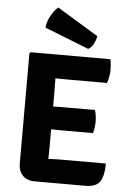

<svg xmlns="http://www.w3.org/2000/svg" viewBox="-61 -979 695 1026"><g transform="rotate(5 286.0 -466.0)"><path d="M77 -676 84 -683H227V-557.5Q227 -536.5 227.5 -520.5Q228 -504.5 228 -484V-193Q228 -174.5 227.5 -159Q227 -143.5 227 -124V2.5H164.5Q123.5 2.5 100.2 -21.5Q77 -45.5 77 -87ZM452.5 -405.5Q457 -391.5 459.2 -373.8Q461.5 -356 461.5 -343.5Q461.5 -330.5 459.2 -313.2Q457 -296 452.5 -281.5H295Q282.5 -281.5 260.2 -281.8Q238 -282 214.8 -282.5Q191.5 -283 175.5 -283V-404Q191.5 -404.5 214.8 -404.8Q238 -405 260.2 -405.2Q282.5 -405.5 295 -405.5ZM511 -683Q514.5 -666 515.5 -651Q516.5 -636 516.5 -623Q516.5 -610 513.2 -591.2Q510 -572.5 504 -555H295Q282.5 -555 260.2 -555.2Q238 -555.5 214.8 -556Q191.5 -556.5 175.5 -557V-683ZM535.5 -125.5Q535.5 -62 515.5 -29.8Q495.5 2.5 435 2.5H175.5V-120.5Q206.5 -122 235.2 -123.8Q264 -125.5 300 -125.5ZM209.5 -934Q191.5 -920 172.2 -886.8Q153 -853.5 150.5 -821L388 -727.5Q406 -738 416.5 -758.5Q427 -779 430.5 -799.5Z"/></g></svg>

Font: Signika Negative
Style: Bold
Weight: 700
Designer: Anna Giedry
Foundry: Anna Giedry
Version: Version 2.001